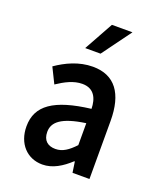

<svg xmlns="http://www.w3.org/2000/svg" viewBox="-136 -806 761 905"><g transform="rotate(20 244.5 -353.5)"><path d="M53 -132C53 -46 107 12 184 12C236 12 281 -17 321 -54H324L332 0H417V-291C417 -428 363 -503 252 -503C182 -503 120 -473 71 -439L109 -362C148 -388 189 -410 233 -410C292 -410 312 -366 313 -314C132 -292 53 -237 53 -132ZM154 -141C154 -190 193 -225 313 -242V-132C281 -98 253 -78 217 -78C180 -78 154 -97 154 -141ZM371 -719H268L187 -573H264Z"/></g></svg>

Font: Falling Sky
Style: Condensed
Weight: 400
Designer: Paul D. Hunt
Foundry: Adobe Systems Incorporated
Version: Version 1.02